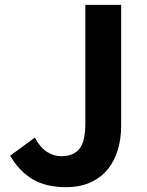

<svg xmlns="http://www.w3.org/2000/svg" viewBox="-20 -760 608 794"><path d="M252 14Q171 14 115.5 -18.5Q60 -51 22 -116L124 -191Q146 -150 174 -132Q202 -114 234 -114Q283 -114 308 -144Q333 -174 333 -251V-740H481V-239Q481 -187 467.5 -141Q454 -95 426 -60.5Q398 -26 355 -6Q312 14 252 14Z"/></svg>

Font: SpoqaHanSans-Bold
Style: Regular
Weight: 700
Designer: [Spoqa Han Sans] Dong-huui Kim \uAE40 \uB3D9 \uD718   [Noto Sans] Ryoko NISHIZUKA \u897F \u585A \u6DBC \u5B50  (kana & i
Foundry: Spoqa (http://www.spoqa-han-sans.com)
Version: Version 2.000